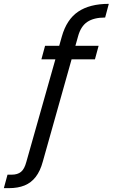

<svg xmlns="http://www.w3.org/2000/svg" viewBox="-144 -786 585 997"><path d="M-124 191 -105 121H-83Q-53 121 -35 106.5Q-17 92 -7 54L177 -596Q202 -685 262 -725.5Q322 -766 421 -766L402 -695Q343 -695 309 -672Q275 -649 261 -596L78 54Q65 102 41.5 132.5Q18 163 -16.5 177Q-51 191 -98 191ZM71 -478 90 -548H368L349 -478Z"/></svg>

Font: DM Sans 10pt
Style: Italic
Weight: 400
Italic angle: -10°
Version: Version 4.004;gftools[0.9.30]